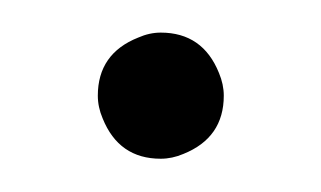

<svg xmlns="http://www.w3.org/2000/svg" viewBox="-20 -92 194 116"><path d="M39.1 -34.2Q39.1 -59.6 63.5 -69.3Q70.3 -72.3 77.1 -72.3Q102.5 -72.3 112.3 -47.9Q115.2 -41 115.2 -34.2Q115.2 -8.8 90.8 1Q84 3.9 77.1 3.9Q51.8 3.9 42 -20.5Q39.1 -27.3 39.1 -34.2Z"/></svg>

Font: Post No Bills Colombo Light
Style: Regular
Weight: 300
Designer: Kosala Senevirathne, Siva Puranthara, Lasantha Premarathna, Tharique Azeez
Foundry: Mooniak
Version: Version 1.220 ; ttfautohint (v1.6)